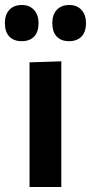

<svg xmlns="http://www.w3.org/2000/svg" viewBox="-46 -747 364 767"><path d="M72 0V-498L199 -502V0ZM229.5 -582.5Q198.5 -582.5 180.8 -600.8Q163 -619 163 -655.5Q163 -688.5 181 -707.8Q199 -727 230.5 -727Q262 -727 279.8 -707Q297.5 -687 297.5 -655.5Q297.5 -619 279.5 -600.8Q261.5 -582.5 229.5 -582.5ZM40.5 -582.5Q9.5 -582.5 -8.5 -600.8Q-26.5 -619 -26.5 -655.5Q-26.5 -688.5 -8.5 -707.8Q9.5 -727 41.5 -727Q72.5 -727 90.2 -707Q108 -687 108 -655.5Q108 -619 90.2 -600.8Q72.5 -582.5 40.5 -582.5Z"/></svg>

Font: Heraclito SemiBold
Style: Regular
Weight: 600
Designer: Kostas Bartsokas (font) & Cristiano Sobral (main changes)
Foundry: Kostas Bartsokas (font) & Cristiano Sobral (main changes)
Version: Version 1.00;July 8, 2020;FontCreator 13.0.0.2655 64-bit